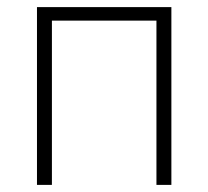

<svg xmlns="http://www.w3.org/2000/svg" viewBox="-20 -520 586 540"><path d="M462 0H420V-462H126V0H84V-500H462Z"/></svg>

Font: Bellota Light
Style: Regular
Weight: 300
Designer: Kemie Guaida
Foundry: Kemie Guaida
Version: Version 4.001